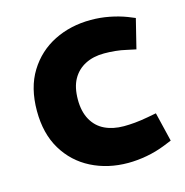

<svg xmlns="http://www.w3.org/2000/svg" viewBox="-85 -600 661 687"><g transform="rotate(-15 246.0 -256.5)"><path d="M308 8Q233 8 172 -23Q111 -54 75.5 -113Q40 -172 40 -256Q40 -342 76.5 -401Q113 -460 174 -490.5Q235 -521 310 -521Q345 -521 378.5 -514.5Q412 -508 441 -497L468 -486L441 -377L408 -384Q387 -389 366 -391Q345 -393 325 -393Q285 -393 255 -377.5Q225 -362 208.5 -332.5Q192 -303 192 -257Q192 -213 209 -182.5Q226 -152 256.5 -137.5Q287 -123 327 -123Q346 -123 368 -125Q390 -127 417 -132L449 -138L475 -30L448 -19Q413 -5 377 1.5Q341 8 308 8Z"/></g></svg>

Font: REM Medium SemiBold
Style: Regular
Weight: 600
Version: Version 1.005;gftools[0.9.28]